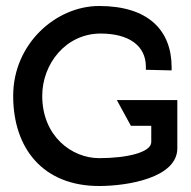

<svg xmlns="http://www.w3.org/2000/svg" viewBox="-20 -610 638 641"><path d="M24 -290C24 -114 124 11 311 11C405 11 572 -16 572 -115V-276H370L417 -190H485V-135C484 -101 403 -82 311 -82C220 -82 121 -155 121 -290C121 -397 200 -498 316 -498C407 -498 467 -460 467 -387V-377L553 -375V-385C553 -508 476 -590 311 -590C167 -590 24 -464 24 -290Z"/></svg>

Font: Charger Pro
Style: ExBdExt
Weight: 400
Designer: Jasper
Foundry: Cannot Into Space Fonts
Version: Version 1.09